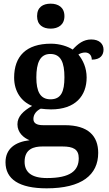

<svg xmlns="http://www.w3.org/2000/svg" viewBox="-20 -786 592 1046"><path d="M256 -630C296 -630 331 -650 331 -698C331 -747 296 -766 256 -766C214 -766 182 -747 182 -698C182 -650 214 -630 256 -630ZM234 240C425 240 515 167 515 47C515 -45 461 -104 333 -104H215C178 -104 162 -116 162 -138C162 -165 181 -184 202 -194C215 -192 243 -190 258 -190C391 -190 452 -264 452 -364C452 -416 432 -459 407 -489C416 -495 430 -500 444 -500C466 -500 480 -484 480 -461C528 -461 544 -487 544 -516C544 -546 522 -571 477 -571C435 -571 405 -548 376 -516C350 -533 306 -548 258 -548C122 -548 57 -479 57 -363C57 -287 97 -232 155 -209C106 -181 75 -151 75 -109C75 -63 109 -35 141 -22C62 -13 10 25 10 98C10 190 84 240 234 240ZM255 -245C199 -245 178 -288 178 -364C178 -443 198 -492 254 -492C312 -492 331 -445 331 -365C331 -287 313 -245 255 -245ZM236 184C150 184 114 151 114 95C114 25 165 12 211 12H320C379 12 409 27 409 76C409 144 363 184 236 184Z"/></svg>

Font: Noto Serif SemiBold
Style: Regular
Weight: 600
Designer: Monotype Design Team
Foundry: Monotype Imaging Inc.
Version: Version 2.013